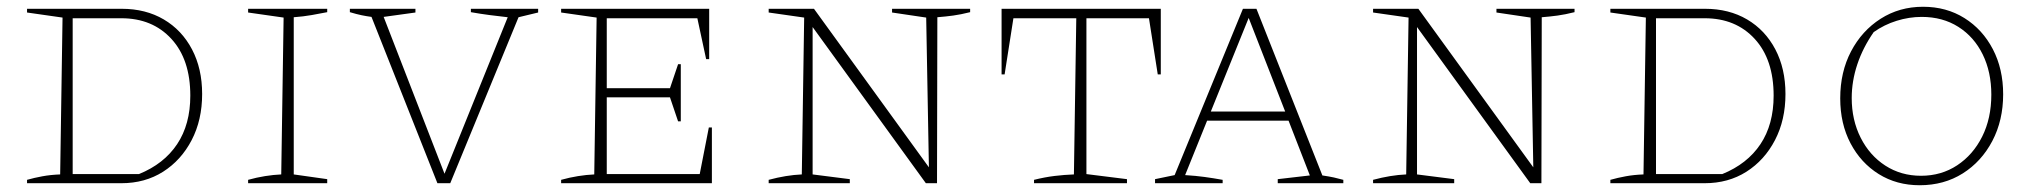

<svg xmlns="http://www.w3.org/2000/svg" viewBox="-20 -542 6023 568"><path d="M340 -516Q411 -516 464.5 -484.5Q518 -453 548 -396Q578 -339 578 -264Q578 -187 547 -127.5Q516 -68 462.5 -34Q409 0 339 0H60V-10Q81 -16 105.5 -20.5Q130 -25 158 -26L165 -490L60 -505V-516ZM391 -27Q465 -57 504 -115.5Q543 -174 543 -259Q543 -366 487 -427Q431 -488 339 -488H195V-27Z M714 0V-10Q739 -17 764 -21Q789 -25 812 -26L819 -490L714 -505V-516H948V-506Q928 -502 902.5 -497.5Q877 -493 849 -491V-26L948 -12V0Z M1274 0 1079 -492Q1064 -494 1049.5 -497Q1035 -500 1015 -506V-516H1209V-505L1115 -492L1295 -28L1482 -491Q1455 -494 1428 -497.5Q1401 -501 1373 -506V-516H1572V-505L1514 -491L1312 0Z M2077 -165H2086V0H1640V-10Q1665 -17 1690 -21Q1715 -25 1738 -26L1745 -490L1640 -505V-516H2078V-367H2069L2043 -488H1775V-281H1962L1986 -352H1994V-183H1986L1962 -254H1775V-27H2050Z M2619 -516H2850V-506Q2822 -499 2800 -496Q2778 -493 2753 -491L2752 0H2719L2384 -462V-26L2494 -12V0H2254V-10Q2280 -17 2304.5 -21Q2329 -25 2352 -26L2359 -490L2254 -505V-516H2388L2728 -47L2720 -490L2619 -505Z M3414 -516V-322H3405L3379 -488H3194V-27L3314 -12V0H3039V-10Q3071 -18 3100 -21.5Q3129 -25 3157 -26L3164 -488H2978L2952 -322H2943V-516Z M3892 -23Q3904 -21 3910.5 -20Q3917 -19 3926 -17Q3935 -15 3954 -10V0H3760V-12L3855 -23L3792 -185H3551L3486 -24Q3518 -22 3543.5 -18.5Q3569 -15 3597 -10V0H3397V-12L3455 -24L3657 -516H3697ZM3562 -212H3782L3674 -489Z M4407 -516H4638V-506Q4610 -499 4588 -496Q4566 -493 4541 -491L4540 0H4507L4172 -462V-26L4282 -12V0H4042V-10Q4068 -17 4092.5 -21Q4117 -25 4140 -26L4147 -490L4042 -505V-516H4176L4516 -47L4508 -490L4407 -505Z M5024 -516Q5095 -516 5148.5 -484.5Q5202 -453 5232 -396Q5262 -339 5262 -264Q5262 -187 5231 -127.5Q5200 -68 5146.5 -34Q5093 0 5023 0H4744V-10Q4765 -16 4789.5 -20.5Q4814 -25 4842 -26L4849 -490L4744 -505V-516ZM5075 -27Q5149 -57 5188 -115.5Q5227 -174 5227 -259Q5227 -366 5171 -427Q5115 -488 5023 -488H4879V-27Z M5659 6Q5591 6 5538 -27Q5485 -60 5454.5 -118Q5424 -176 5424 -251Q5424 -329 5456 -390Q5488 -451 5543.5 -486.5Q5599 -522 5669 -522Q5738 -522 5791.5 -488.5Q5845 -455 5875.5 -396.5Q5906 -338 5906 -263Q5906 -186 5874 -125Q5842 -64 5786.5 -29Q5731 6 5659 6ZM5663 -22Q5723 -22 5770 -53Q5817 -84 5844 -138Q5871 -192 5871 -262Q5871 -329 5845.5 -381Q5820 -433 5773.5 -462.5Q5727 -492 5665 -492Q5628 -492 5591 -480.5Q5554 -469 5523 -447Q5491 -401 5474.5 -351.5Q5458 -302 5458 -252Q5458 -187 5484.5 -134.5Q5511 -82 5557.5 -52Q5604 -22 5663 -22Z"/></svg>

Font: Piazzolla SC Thin
Style: Regular
Weight: 100
Designer: Juan Pablo del Peral
Foundry: Huerta Tipografica
Version: Version 1.330